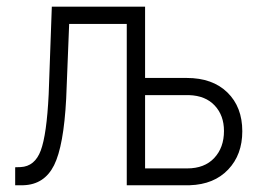

<svg xmlns="http://www.w3.org/2000/svg" viewBox="-20 -548 776 568"><path d="M409.2 -266.6V-49.8H533.7Q585 -49.8 613.8 -80.6Q642.6 -111.3 642.6 -160.6Q642.6 -206.5 615.2 -235.8Q587.9 -265.1 539.1 -266.6ZM409.2 -528.3V-317.4H532.2Q608.9 -317.4 652.8 -274.4Q696.8 -231.4 696.8 -159.7Q696.8 -90.3 655 -46.4Q613.3 -2.4 541.5 0H355V-477.1H184.6L175.8 -256.3Q168.5 -116.2 139.9 -59.1Q111.3 -2 49.3 0H24.9V-53.2L41 -53.7Q83 -55.7 100.6 -102.8Q118.2 -149.9 124 -269L133.3 -528.3Z"/></svg>

Font: MAUL Condensed Light
Style: Light
Weight: 300
Designer: MAUL
Version: Version 2.137; 2017; ttfautohint (v1.8.3)